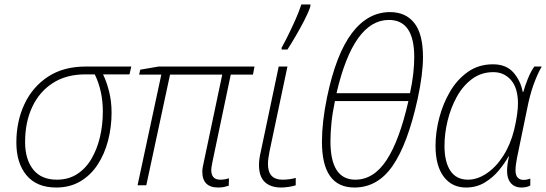

<svg xmlns="http://www.w3.org/2000/svg" viewBox="-20 -827 2438 857"><path d="M231 10Q144 10 98.5 -44.5Q53 -99 53 -191Q53 -285 89 -362Q125 -439 194 -484.5Q263 -530 363 -530H566L558 -495H440Q456 -462 467 -418.5Q478 -375 478 -324Q478 -260 462.5 -200Q447 -140 416 -92.5Q385 -45 338.5 -17.5Q292 10 231 10ZM234 -25Q285 -25 323.5 -49.5Q362 -74 387.5 -117Q413 -160 426 -214.5Q439 -269 439 -329Q439 -421 403 -495H360Q276 -495 216 -456.5Q156 -418 124 -350Q92 -282 92 -193Q92 -116 128 -70.5Q164 -25 234 -25Z M954 10Q883 10 883 -61Q883 -70 885 -81.5Q887 -93 891 -110L972 -494H739L633 0H594L700 -494H601L606 -516L688 -530H1116L1109 -494H1010L929 -108Q927 -97 925 -86.5Q923 -76 923 -68Q923 -25 963 -25Q976 -25 985.5 -27Q995 -29 1002 -31L1001 2Q992 5 980 7.5Q968 10 954 10Z M1235 10Q1188 10 1162 -14.5Q1136 -39 1136 -91Q1136 -104 1138 -118.5Q1140 -133 1144 -150L1224 -530H1263L1183 -151Q1180 -135 1178 -121Q1176 -107 1176 -95Q1176 -25 1241 -25Q1273 -25 1300 -33V0Q1289 4 1270 7Q1251 10 1235 10ZM1237 -606V-614Q1251 -639 1267.5 -672.5Q1284 -706 1299.5 -741Q1315 -776 1325 -807H1366L1365 -797Q1355 -768 1337 -733.5Q1319 -699 1299.5 -665.5Q1280 -632 1263 -606Z M1562 10Q1417 10 1417 -194Q1417 -237 1422.5 -286.5Q1428 -336 1440 -394Q1480 -586 1551 -679.5Q1622 -773 1721 -773Q1791 -773 1829.5 -724Q1868 -675 1868 -572Q1868 -496 1844 -385Q1800 -185 1733 -87.5Q1666 10 1562 10ZM1482 -411H1810Q1820 -457 1824.5 -497.5Q1829 -538 1829 -572Q1829 -738 1716 -738Q1558 -738 1482 -411ZM1566 -25Q1648 -25 1705.5 -112.5Q1763 -200 1803 -376H1475Q1464 -324 1459.5 -279Q1455 -234 1455 -196Q1455 -25 1566 -25Z M2060 10Q1997 10 1960.5 -38.5Q1924 -87 1924 -176Q1924 -237 1940.5 -300.5Q1957 -364 1989 -418.5Q2021 -473 2069 -506.5Q2117 -540 2180 -540Q2240 -540 2272 -503Q2304 -466 2313 -417H2316Q2322 -440 2335.5 -474Q2349 -508 2365 -530H2398Q2379 -497 2362 -450.5Q2345 -404 2332 -337L2288 -124Q2285 -109 2283 -94Q2281 -79 2281 -67Q2281 -44 2291 -34Q2301 -24 2316 -24Q2332 -24 2347 -30V1Q2331 10 2308 10Q2268 10 2251.5 -23Q2235 -56 2252 -129H2250Q2234 -100 2207.5 -67.5Q2181 -35 2144 -12.5Q2107 10 2060 10ZM2069 -25Q2111 -25 2153 -53.5Q2195 -82 2227 -132.5Q2259 -183 2275 -248Q2284 -286 2288 -315.5Q2292 -345 2292 -364Q2292 -434 2261 -469.5Q2230 -505 2182 -505Q2128 -505 2087 -474.5Q2046 -444 2019 -395Q1992 -346 1978 -288.5Q1964 -231 1964 -176Q1964 -104 1990.5 -64.5Q2017 -25 2069 -25Z"/></svg>

Font: Noto Sans Disp ExtLt
Style: Italic
Weight: 200
Italic angle: -12°
Designer: Monotype Design Team
Foundry: Monotype Imaging Inc.
Version: Version 2.000;GOOG;noto-source:20170915:90ef993387c0